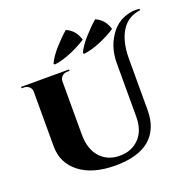

<svg xmlns="http://www.w3.org/2000/svg" viewBox="-163 -1117 1284 1291"><g transform="rotate(-20 479.0 -471.5)"><path d="M295 -764 288 -771Q307 -815 353.5 -867.5Q400 -920 443 -957Q507 -930 528 -857Q478 -824 413 -797Q348 -770 295 -764ZM505 -764 498 -771Q517 -815 563.5 -867.5Q610 -920 653 -957Q717 -930 738 -857Q688 -824 623 -797Q558 -770 505 -764ZM930 -923Q944 -923 958 -921V-911Q868 -900 822 -826Q776 -752 776 -630V-257Q774 -125 691.5 -55.5Q609 14 447 14Q285 14 192 -58Q99 -130 99 -250Q99 -253 99 -256V-641Q99 -662 83.5 -676Q68 -690 46 -690H30V-700H373V-690H357Q334 -690 319.5 -676Q305 -662 304 -643V-260Q304 -156 356.5 -97Q409 -38 496 -38Q497 -38 497.5 -38Q498 -38 499 -38Q582 -38 635.5 -93Q689 -148 689 -247V-630Q689 -754 761 -843Q795 -884 840.5 -903.5Q886 -923 930 -923Z"/></g></svg>

Font: Cinzel Decorative Black
Style: Regular
Weight: 900
Designer: Natanael Gama
Version: Version 1.002;PS 001.002;hotconv 1.0.56;makeotf.lib2.0.21325